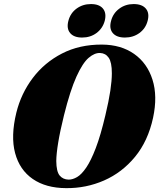

<svg xmlns="http://www.w3.org/2000/svg" viewBox="-20 -938 804 969"><path d="M494.5 -713Q590.5 -712.5 656.8 -666Q723 -619.5 749.5 -536.2Q776 -453 752.5 -343.5Q727 -226 661.5 -146.5Q596 -67 505.2 -27.2Q414.5 12.5 313.5 11.5Q211.5 11 145.2 -34.8Q79 -80.5 56.2 -165.5Q33.5 -250.5 62.5 -369.5Q86.5 -466.5 145.5 -544.5Q204.5 -622.5 293 -668Q381.5 -713.5 494.5 -713ZM326.5 -31.5Q347 -31.5 369.2 -44.5Q391.5 -57.5 415.2 -92.2Q439 -127 463.5 -191Q488 -255 512 -357Q529 -428 536.8 -480Q544.5 -532 544.5 -568Q544.5 -624 528.5 -646.8Q512.5 -669.5 485.5 -670.5Q457.5 -672 427.2 -646Q397 -620 365.8 -551.2Q334.5 -482.5 303 -356.5Q283 -275.5 273.8 -219Q264.5 -162.5 264 -125.5Q264.5 -72 281.2 -52Q298 -32 326.5 -31.5ZM394.5 -748.5Q353 -748.5 334 -771.2Q315 -794 325 -832.5Q335 -871.5 366.2 -894.5Q397.5 -917.5 439 -917.5Q481 -917.5 499.8 -894.5Q518.5 -871.5 508.5 -832.5Q498 -794.5 467.2 -771.5Q436.5 -748.5 394.5 -748.5ZM610.5 -748.5Q568.5 -748.5 549.2 -771.2Q530 -794 540.5 -832.5Q550.5 -871 581.8 -894.2Q613 -917.5 654.5 -917.5Q697 -917.5 716.2 -894.5Q735.5 -871.5 725 -832.5Q715 -794.5 683.8 -771.5Q652.5 -748.5 610.5 -748.5Z"/></svg>

Font: Fraunces 72pt Black
Style: Italic
Weight: 900
Italic angle: -16°
Version: Version 1.000;[b76b70a41]